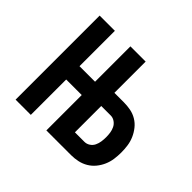

<svg xmlns="http://www.w3.org/2000/svg" viewBox="-128 -693 856 856"><g transform="rotate(45 300.0 -265.0)"><path d="M58 0V-530H154V-307H300V-223H154V0ZM252 0V-530H348V-333H408Q429 -333 450 -329Q471 -325 489.5 -314Q508 -303 521.5 -286Q535 -269 543.5 -249.5Q552 -230 555 -209Q558 -188 558 -167Q558 -145 555 -124Q552 -103 543.5 -83.5Q535 -64 521.5 -47.5Q508 -31 489.5 -20Q471 -9 450 -4.5Q429 0 408 0ZM348 -84H408Q422 -84 434 -92Q446 -100 452 -112.5Q458 -125 460 -139Q462 -153 462 -167Q462 -181 460 -194.5Q458 -208 452 -220.5Q446 -233 434 -241.5Q422 -250 408 -250H348Z"/></g></svg>

Font: Iosevka Curly Medium Extended
Style: Regular
Weight: 500
Width: 7
Monospace: yes
Designer: Belleve Invis
Foundry: Belleve Invis
Version: Version 11.1.0; ttfautohint (v1.8.3)